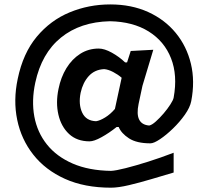

<svg xmlns="http://www.w3.org/2000/svg" viewBox="-20 -709 928 868"><path d="M482 139.5Q362 139.5 273.5 99.5Q185 59.5 130.5 -9.8Q76 -79 57.8 -167.2Q39.5 -255.5 60 -352Q84 -468.5 146.2 -543Q208.5 -617.5 295 -653.2Q381.5 -689 478.5 -689Q574 -689 649.5 -654.8Q725 -620.5 774.5 -560.2Q824 -500 843 -421Q862 -342 844.5 -251.5Q839 -223.5 815.8 -190.5Q792.5 -157.5 762 -128Q731.5 -98.5 703.5 -79.8Q675.5 -61 660 -61Q598 -61 563.2 -83.5Q528.5 -106 516.5 -135H507.5Q473 -107.5 439 -88.8Q405 -70 385 -70Q328 -70 292.2 -103.2Q256.5 -136.5 244 -190.8Q231.5 -245 244.5 -307Q255 -359.5 280.2 -400.8Q305.5 -442 342.8 -465.8Q380 -489.5 426.5 -489.5Q452 -489.5 485.8 -470.8Q519.5 -452 545.5 -427H554.5L571 -478.5L673 -484Q661 -444.5 648.5 -402.5Q636 -360.5 624 -321L606.5 -239Q587.5 -147 654.5 -141.5Q667 -144 684.5 -159.8Q702 -175.5 719.8 -196.2Q737.5 -217 750.2 -236.8Q763 -256.5 765 -267.5Q783.5 -368.5 753.2 -445.5Q723 -522.5 652 -566.8Q581 -611 477 -613Q343 -610 255.5 -539Q168 -468 139.5 -335.5Q122 -254 135.2 -182.2Q148.5 -110.5 192.2 -55.8Q236 -1 308.8 30.5Q381.5 62 482 63.5Q503.5 62.5 548 51.2Q592.5 40 649.5 22Q706.5 4 765 -18.5V71Q719 84.5 665.5 100.5Q612 116.5 563.2 128Q514.5 139.5 482 139.5ZM414.5 -161Q431.5 -163.5 455 -177.8Q478.5 -192 499.5 -216.5L530 -357.5Q513.5 -372 491.5 -383.5Q469.5 -395 451 -396.5Q408 -394.5 381.2 -365Q354.5 -335.5 344.5 -289.5Q334 -237.5 351.5 -200Q369 -162.5 414.5 -161Z"/></svg>

Font: Commissioner Loud SemiBold
Style: Italic
Weight: 600
Italic angle: -12°
Designer: Kostas Bartsokas
Foundry: Kostas Bartsokas
Version: Version 1.000; ttfautohint (v1.8.3)